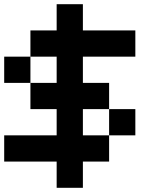

<svg xmlns="http://www.w3.org/2000/svg" viewBox="-20 -895 790 915"><path d="M0 -125V-250H250V-375H125V-500H250V-625H125V-750H250V-875H375V-750H625V-625H375V-500H500V-375H375V-250H500V-125H375V0H250V-125ZM0 -500V-625H125V-500ZM500 -250V-375H625V-250Z"/></svg>

Font: Galmuri7 Regular
Style: Regular
Weight: 400
Designer: Lee Minseo (quiple)
Version: Version 2.399;hotconv 1.1.1;makeotfexe 2.6.0 DEVELOPMENT